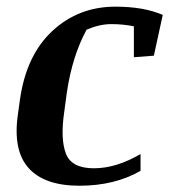

<svg xmlns="http://www.w3.org/2000/svg" viewBox="-20 -561 521 591"><path d="M412.6 -86.9V-35.2Q333 10.7 224.6 10.7Q116.7 10.7 67.9 -43.9Q19 -98.6 35.2 -209.5L41.5 -254.9Q61 -391.6 141.6 -466.1Q222.2 -540.5 335 -540.5Q422.9 -540.5 481 -515.1L453.6 -389.6L392.1 -384.8V-480Q358.9 -486.8 322.8 -486.8Q286.6 -486.8 246.6 -469.7Q202.1 -388.2 185.5 -274.4L177.7 -216.3Q165.5 -133.3 182.9 -88.1Q200.2 -43 269 -43Q337.9 -43 412.6 -86.9Z"/></svg>

Font: NoticiaText-BoldItalic
Style: Bold Italic
Weight: 700
Italic angle: -8°
Designer: JM Sole
Foundry: JM Sole
Version: Version 1.003